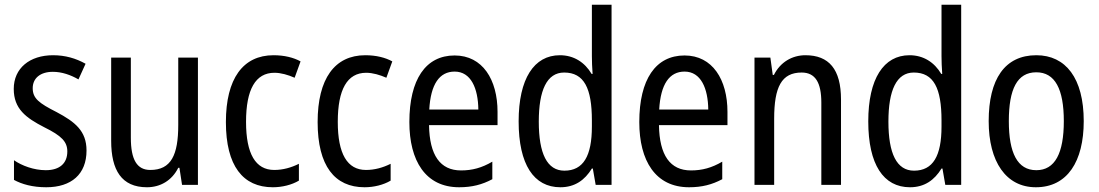

<svg xmlns="http://www.w3.org/2000/svg" viewBox="-20 -780 4638 810"><path d="M345 -145C345 -228 296 -266 219 -307C144 -345 118 -365 118 -408C118 -450 150 -477 203 -477C241 -477 278 -464 311 -445L341 -511C300 -534 255 -547 204 -547C105 -547 38 -492 38 -405C38 -321 89 -283 167 -243C240 -207 264 -182 264 -141C264 -92 233 -62 173 -62C123 -62 72 -81 39 -104V-21C72 -3 117 10 175 10C281 10 345 -45 345 -145Z M815 -537H732V-253C732 -126 702 -63 614 -63C558 -63 532 -106 532 -199V-537H449V-186C449 -62 493 10 600 10C656 10 705 -18 732 -72H737L748 0H815Z M1131 10C1170 10 1211 0 1241 -18V-89C1209 -73 1174 -63 1137 -63C1058 -63 1018 -131 1018 -266C1018 -403 1058 -473 1138 -473C1165 -473 1196 -464 1223 -452L1248 -521C1219 -537 1180 -547 1134 -547C1005 -547 933 -448 933 -265C933 -80 1005 10 1131 10Z M1518 10C1557 10 1598 0 1628 -18V-89C1596 -73 1561 -63 1524 -63C1445 -63 1405 -131 1405 -266C1405 -403 1445 -473 1525 -473C1552 -473 1583 -464 1610 -452L1635 -521C1606 -537 1567 -547 1521 -547C1392 -547 1320 -448 1320 -265C1320 -80 1392 10 1518 10Z M1898 -546C1776 -546 1707 -445 1707 -265C1707 -102 1775 10 1917 10C1971 10 2014 -1 2057 -24V-98C2013 -72 1972 -61 1925 -61C1837 -61 1792 -125 1790 -252H2079V-308C2079 -444 2016 -546 1898 -546ZM1898 -478C1967 -478 1997 -407 1998 -318H1791C1797 -425 1834 -478 1898 -478Z M2344 10C2405 10 2447 -20 2477 -69H2481L2493 0H2560V-760H2477V-543C2477 -523 2478 -494 2480 -468H2476C2447 -517 2401 -547 2342 -547C2233 -547 2168 -448 2168 -268C2168 -86 2232 10 2344 10ZM2361 -60C2288 -60 2253 -132 2253 -267C2253 -399 2287 -474 2360 -474C2444 -474 2477 -408 2477 -272V-246C2477 -122 2441 -60 2361 -60Z M2868 -546C2746 -546 2677 -445 2677 -265C2677 -102 2745 10 2887 10C2941 10 2984 -1 3027 -24V-98C2983 -72 2942 -61 2895 -61C2807 -61 2762 -125 2760 -252H3049V-308C3049 -444 2986 -546 2868 -546ZM2868 -478C2937 -478 2967 -407 2968 -318H2761C2767 -425 2804 -478 2868 -478Z M3378 -547C3322 -547 3272 -518 3245 -464H3240L3230 -537H3163V0H3246V-279C3246 -413 3277 -474 3362 -474C3420 -474 3445 -431 3445 -347V0H3528V-360C3528 -488 3477 -547 3378 -547Z M3819 10C3880 10 3922 -20 3952 -69H3956L3968 0H4035V-760H3952V-543C3952 -523 3953 -494 3955 -468H3951C3922 -517 3876 -547 3817 -547C3708 -547 3643 -448 3643 -268C3643 -86 3707 10 3819 10ZM3836 -60C3763 -60 3728 -132 3728 -267C3728 -399 3762 -474 3835 -474C3919 -474 3952 -408 3952 -272V-246C3952 -122 3916 -60 3836 -60Z M4552 -269C4552 -450 4476 -547 4352 -547C4219 -547 4151 -446 4151 -269C4151 -98 4224 10 4350 10C4483 10 4552 -99 4552 -269ZM4236 -269C4236 -404 4271 -475 4352 -475C4431 -475 4468 -404 4468 -269C4468 -134 4431 -62 4352 -62C4272 -62 4236 -135 4236 -269Z"/></svg>

Font: Noto Sans Malayalam Condensed
Style: Regular
Weight: 400
Width: 3
Designer: Jelle Bosma - Monotype Design Team
Foundry: Monotype Imaging Inc.
Version: Version 2.104